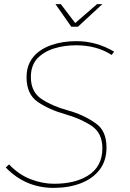

<svg xmlns="http://www.w3.org/2000/svg" viewBox="-20 -907 632 933"><path d="M358.5 -777H326.5L249.5 -887H275.5L345.5 -795L451.5 -887H477.5ZM240.5 6Q104 6 8 -93L24 -108Q72.5 -57.5 129.8 -35.8Q187 -14 242.5 -14Q342.5 -14 405.5 -52.5Q477.5 -96.5 477.5 -186.5Q477.5 -260.5 425 -295.5Q372.5 -330.5 298.5 -351.5Q217.5 -374.5 163.2 -412Q109 -449.5 109 -531.5Q109 -572.5 124.2 -603Q139.5 -633.5 166.5 -654.5Q193.5 -675.5 229.5 -688Q284 -707 351.5 -707Q448.5 -707 534.5 -656L522.5 -640Q449.5 -687 349.5 -687Q293.5 -687 243.5 -671.8Q193.5 -656.5 160.5 -622Q130 -588 130 -532.5Q130 -460.5 181.8 -426Q233.5 -391.5 310 -370.5Q386.5 -349.5 445.5 -307.5Q497.5 -271.5 497.5 -190.5Q497.5 -125 463.5 -81.5Q429.5 -38 371.5 -16Q313.5 6 240.5 6Z"/></svg>

Font: Argentum Sans Thin
Style: Italic
Weight: 100
Italic angle: -11°
Designer: Julieta Ulanovsky (font), Cristiano Sobral (main changes and remaster)
Foundry: Julieta Ulanovsky (font), Cristiano Sobral (main changes and remaster)
Version: Version 2.007;June 15, 2022;FontCreator 14.0.0.2814 64-bit; 